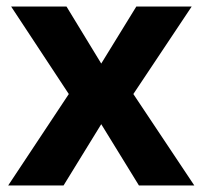

<svg xmlns="http://www.w3.org/2000/svg" viewBox="-20 -566 618 586"><path d="M190 -279 14 -546H183L289 -372L396 -546H565L387 -279L573 0H404L289 -187L174 0H5Z"/></svg>

Font: Noto Sans Thai
Style: Bold
Weight: 700
Designer: Monotype Design Team
Foundry: Monotype Imaging Inc.
Version: Version 2.001